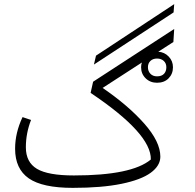

<svg xmlns="http://www.w3.org/2000/svg" viewBox="-20 -895 943 928"><path d="M819 -835 434 -583 444 -626 822 -875ZM430 -500 822 -755 818 -692 745 -645Q775 -643 795.5 -621.5Q816 -600 816 -570Q816 -538 795 -516.5Q774 -495 739 -495Q706 -495 684 -516.5Q662 -538 662 -570Q662 -584 666 -593L476 -470Q599 -386 677 -298Q755 -210 755 -138Q755 -94 708.5 -60Q662 -26 567 -6.5Q472 13 332 13Q185 13 119 -33Q53 -79 53 -176Q53 -253 89 -329L130 -315Q105 -251 105 -183Q105 -111 158.5 -79Q212 -47 337 -47Q617 -47 709 -124Q712 -249 418 -446ZM739 -612Q719 -612 707 -600.5Q695 -589 695 -570Q695 -551 707 -538.5Q719 -526 739 -526Q761 -526 772.5 -538Q784 -550 784 -570Q784 -589 771.5 -600.5Q759 -612 739 -612Z"/></svg>

Font: FiraGO Light
Style: Italic
Weight: 300
Italic angle: -8°
Designer: bBox Type GmbH
Foundry: bBox Type GmbH
Version: Version 1.001